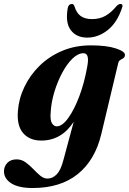

<svg xmlns="http://www.w3.org/2000/svg" viewBox="-74 -695 648 965"><path d="M435 -20.5Q403.5 110.5 316.5 180.2Q229.5 250 90 250Q19.5 250 -17.2 226.5Q-54 203 -54 166Q-54 141 -37 123.5Q-20 106 9.5 106Q34 106 54.2 120.5Q74.5 135 92.8 154.2Q111 173.5 128.5 188Q146 202.5 165 202.5Q190 202.5 210.8 181.5Q231.5 160.5 244.5 110L296.5 -83Q235 11.5 133.5 11.5Q75 11.5 42.5 -25.8Q10 -63 16 -137Q20.5 -199.5 48.8 -258.5Q77 -317.5 125.2 -364.8Q173.5 -412 238.8 -439.5Q304 -467 382.5 -467Q462 -467 508.8 -451.5Q555.5 -436 554 -418Q553 -407 545.8 -402.5Q538.5 -398 530.5 -393.5Q522.5 -389 520 -377ZM181 -134.5Q177 -91.5 187 -75.8Q197 -60 211 -60Q238.5 -60 268.2 -100.8Q298 -141.5 323.8 -209Q349.5 -276.5 364 -357.5Q378 -427.5 346 -427.5Q318 -427.5 290.2 -400.5Q262.5 -373.5 239 -329.8Q215.5 -286 199.8 -234.8Q184 -183.5 181 -134.5ZM388.5 -599Q426.5 -599 455.5 -615.2Q484.5 -631.5 511.5 -664Q522 -675 531 -675Q547 -675 539 -654.5Q514.5 -581 467 -543.5Q419.5 -506 364.5 -506Q310 -506 281.8 -543.5Q253.5 -581 266.5 -654.5Q270.5 -675 287 -675Q296.5 -675 300 -664Q310.5 -629 332.2 -614Q354 -599 388.5 -599Z"/></svg>

Font: Fraunces 72pt S000
Style: Bold Italic
Weight: 700
Italic angle: -16°
Version: Version 1.000; ttfautohint (v1.8.3)